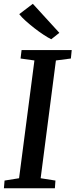

<svg xmlns="http://www.w3.org/2000/svg" viewBox="-20 -1012 406 1032"><path d="M1 0 4.5 -41.5 82.5 -54 165 -687 90.5 -697.5 96 -743H365.5L361 -697.5L280.5 -687L198.5 -54L278 -41.5L275 0ZM255.5 -801Q238 -809.5 213.8 -825.5Q189.5 -841.5 164.2 -861.2Q139 -881 117.2 -900.5Q95.5 -920 83.5 -936L156.5 -991.5L299 -835.5Z"/></svg>

Font: Merriweather Medium
Style: Italic
Weight: 500
Italic angle: -7.8°
Version: Version 2.101